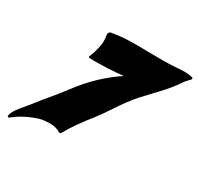

<svg xmlns="http://www.w3.org/2000/svg" viewBox="-158 -939 1163 1128"><g transform="rotate(30 423.5 -375.0)"><path d="M24.9 0Q18.6 0 18.6 -7.3Q18.6 -10.3 19.5 -14.6Q26.4 -37.1 41 -57.6Q55.7 -78.1 73.7 -98.6Q87.4 -114.7 100.1 -130.4Q136.2 -177.7 175.3 -223.9Q214.4 -270 251 -318.8Q357.9 -462.4 491.2 -549.8Q395.5 -539.6 301.8 -539.6L264.6 -540Q261.2 -540 258.8 -543Q257.3 -544.4 257.3 -546.9Q257.3 -547.9 257.8 -549.3L258.3 -550.3Q268.6 -574.7 274.9 -597.7Q280.3 -615.2 285.2 -643.6Q287.1 -654.8 287.1 -668Q287.1 -687.5 282.7 -710.4V-712.4Q282.7 -714.4 283.2 -715.8Q284.2 -719.2 286.9 -725.1Q289.6 -731 296.9 -732.4Q355.5 -742.7 412.6 -744.6L469.2 -745.6L525.9 -744.6Q579.1 -743.7 646.5 -743.7Q686 -743.7 726.6 -746.6H729.5Q760.7 -750 791.5 -750Q817.9 -750 842.8 -743.7Q847.2 -742.2 847.2 -737.3Q847.2 -735.8 846.7 -733.9Q845.2 -730 841.8 -726.6Q816.9 -702.6 799.3 -674.3Q766.6 -627.4 712.9 -571.3Q659.2 -515.1 633.3 -486.3Q584.5 -431.6 530.8 -349.1Q498.5 -299.8 462.9 -252.9Q436 -220.7 395 -163.1Q366.2 -123 341.8 -78.6Q337.9 -71.3 331.1 -71.3Q328.6 -71.3 326.7 -72.8Q296.4 -91.8 254.4 -91.8Q246.1 -91.8 215.6 -89.1Q185.1 -86.4 130.1 -62.3Q75.2 -38.1 32.2 -2.9Q28.3 0 24.9 0Z"/></g></svg>

Font: Weird Comic
Style: Italic
Weight: 400
Italic angle: -16°
Designer: GGBotNet
Foundry: GGBotNet
Version: 0.80